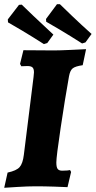

<svg xmlns="http://www.w3.org/2000/svg" viewBox="-24 -883 454 910"><path d="M243 -113Q243 -90 249.5 -82Q256 -74 271 -74Q286 -74 295.5 -75Q305 -76 308 -77L313 -68L296 4Q278 3 232 1.5Q186 0 144 0Q108 0 59.5 3Q11 6 -4 7L12 -65Q54 -74 69 -91Q84 -108 89 -149L135 -518Q137 -536 137 -540Q137 -557 130 -563.5Q123 -570 106 -570L77 -569L71 -580L87 -645L232 -644Q258 -644 312 -646.5Q366 -649 384 -650L368 -574Q333 -569 320.5 -559Q308 -549 303 -521Q284 -415 263.5 -277.5Q243 -140 243 -113ZM195 -780 194 -793 246 -863H260Q273 -850 318 -807Q363 -764 410 -722L381 -682L365 -677Q312 -711 261 -741.5Q210 -772 195 -780ZM14 -777 13 -791 66 -860 79 -861Q92 -848 133 -809Q174 -770 229 -719L200 -679L184 -674Q131 -708 80 -738.5Q29 -769 14 -777Z"/></svg>

Font: Alegreya ExtraBold
Style: Italic
Weight: 800
Italic angle: -7°
Designer: Juan Pablo del Peral
Foundry: Huerta Tipografica
Version: Version 2.007; ttfautohint (v1.6)